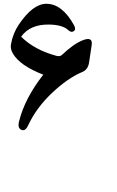

<svg xmlns="http://www.w3.org/2000/svg" viewBox="-20 -596 627 1029"><path d="M211.9 -195.8Q85.9 -244.6 48.8 -309.6Q34.7 -334 38.6 -357.4Q48.8 -416.5 80.6 -463.9Q155.8 -575.7 228.5 -575.7Q313.5 -575.7 377 -460.4Q388.7 -438.5 375.5 -429.2Q361.8 -419.4 344.7 -435.5Q315.4 -462.9 244.1 -464.4Q141.1 -466.3 93.3 -399.4Q163.6 -329.1 281.7 -296.9Q301.8 -291.5 312.5 -302.2Q375.5 -361.8 423.8 -380.4Q479 -401.9 471.2 -353.5L457.5 -261.7Q451.7 -222.7 421.4 -210.4Q343.3 -177.7 258.8 -97.9Q174.3 -18.1 130.4 76.7Q115.2 109.4 93.8 99.6Q72.3 89.8 83 51.3Q113.8 -70.3 211.9 -195.8ZM586.9 413.1Z"/></svg>

Font: Amiri
Style: Bold Slanted
Weight: 700
Italic angle: 9°
Designer: Khaled Hosny
Version: Version 000.107